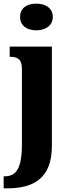

<svg xmlns="http://www.w3.org/2000/svg" viewBox="-42 -791 378 1051"><path d="M157 -625C204 -625 247 -649 247 -698C247 -749 204 -771 157 -771C107 -771 68 -749 68 -698C68 -649 107 -625 157 -625ZM-22 240H-3C140 240 242 187 242 8V-536H11V-480H14C49 -480 78 -471 78 -414V-3C78 133 46 174 -16 174H-22Z"/></svg>

Font: Noto Serif Georgian ExtraCondensed Black
Style: Regular
Weight: 900
Width: 2
Designer: Monotype Design Team, Akaki Razmadze
Foundry: Google LLC
Version: Version 2.003